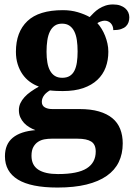

<svg xmlns="http://www.w3.org/2000/svg" viewBox="-20 -594 600 854"><path d="M555.2 -517.1Q555.2 -505.9 551.8 -495.4Q548.3 -484.9 540.3 -477.1Q532.2 -469.2 518.3 -464.6Q504.4 -460 483.9 -460Q483.9 -470.2 480.7 -478Q477.5 -485.8 472.2 -491.2Q466.8 -496.6 460 -499.3Q453.1 -502 445.8 -502Q437.5 -502 428 -498.5Q418.5 -495.1 413.1 -491.2Q423.3 -480 432.1 -465.6Q440.9 -451.2 447.5 -434.6Q454.1 -418 458 -400.1Q461.9 -382.3 461.9 -363.8Q461.9 -326.2 450 -294.2Q438 -262.2 413.1 -238.8Q388.2 -215.3 350.1 -202.1Q312 -189 259.8 -189Q254.4 -189 246.1 -189.2Q237.8 -189.5 229.5 -189.7Q221.2 -189.9 213.6 -190.7Q206.1 -191.4 202.1 -191.9Q195.8 -188.5 189.2 -183.3Q182.6 -178.2 177.5 -171.9Q172.4 -165.5 169.2 -157.7Q166 -149.9 166 -141.1Q166 -124.5 179 -116.7Q191.9 -108.9 212.9 -108.9H334Q383.8 -108.9 419.9 -98.4Q456.1 -87.9 479.7 -68.4Q503.4 -48.8 514.6 -20.3Q525.9 8.3 525.9 43.9Q525.9 90.3 508.3 126.7Q490.7 163.1 454.8 188.2Q418.9 213.4 364.5 226.8Q310.1 240.2 235.8 240.2Q117.7 240.2 59.8 204.8Q2 169.4 2 101.1Q2 47.4 36.6 18.8Q71.3 -9.8 137.2 -15.1Q123.5 -20.5 110.4 -28.3Q97.2 -36.1 86.9 -47.1Q76.7 -58.1 70.3 -72.3Q64 -86.4 64 -104Q64 -120.6 70.6 -134.8Q77.1 -148.9 88.9 -161.9Q100.6 -174.8 116.9 -186.3Q133.3 -197.8 152.8 -209Q130.9 -216.8 112.1 -230.7Q93.3 -244.6 79.8 -264.2Q66.4 -283.7 58.6 -308.6Q50.8 -333.5 50.8 -363.8Q50.8 -451.7 101.8 -500.2Q152.8 -548.8 259.8 -548.8Q295.4 -548.8 325.9 -539.8Q356.4 -530.8 378.9 -518.1Q387.2 -526.9 397.2 -536.9Q407.2 -546.9 419.9 -555.2Q432.6 -563.5 448.2 -568.8Q463.9 -574.2 482.9 -574.2Q501 -574.2 514.4 -569.6Q527.8 -564.9 536.9 -557.1Q545.9 -549.3 550.5 -539.1Q555.2 -528.8 555.2 -517.1ZM120.1 99.1Q120.1 140.6 150.1 160.4Q180.2 180.2 237.8 180.2Q325.7 180.2 365.7 154.8Q405.8 129.4 405.8 80.1Q405.8 48.3 385.7 35.6Q365.7 22.9 325.2 22.9H209Q193.8 22.9 178.2 25.6Q162.6 28.3 149.7 36.6Q136.7 44.9 128.4 59.8Q120.1 74.7 120.1 99.1ZM187 -363.8Q187 -337.4 190.7 -316.2Q194.3 -294.9 202.6 -279.8Q210.9 -264.6 224.1 -256.3Q237.3 -248 256.8 -248Q276.9 -248 290 -256.1Q303.2 -264.2 311 -279.5Q318.8 -294.9 322 -316.7Q325.2 -338.4 325.2 -365.2Q325.2 -393.1 321.8 -415.8Q318.4 -438.5 310.3 -454.6Q302.2 -470.7 289.1 -479.7Q275.9 -488.8 255.9 -488.8Q236.3 -488.8 223.1 -479.5Q210 -470.2 201.9 -453.6Q193.8 -437 190.4 -414.1Q187 -391.1 187 -363.8Z"/></svg>

Font: Sahl Naskh
Style: Bold
Weight: 700
Designer: Pascal Zoghbi
Version: Version 1.001